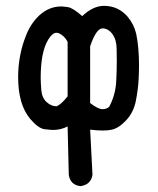

<svg xmlns="http://www.w3.org/2000/svg" viewBox="-20 -501 540 656"><path d="M255 135Q220 131 215 96L211 -69Q188 -57 161 -57Q154 -57 132.5 -59.5Q111 -62 83 -95Q42 -144 42 -237Q42 -304 63 -364Q78 -409 104 -438Q141 -479 189 -479Q196 -479 212.5 -476.5Q229 -474 261 -446Q298 -481 335 -481Q384 -481 416 -444Q437 -419 445 -387Q455 -341 455 -276Q455 -257 453.5 -227.5Q452 -198 444.5 -158Q437 -118 411.5 -90.5Q386 -63 362 -58Q350 -55 331 -55Q313 -55 288 -58L296 96Q291 130 255 135ZM330 -128Q344 -128 353 -136Q374 -175 377 -221Q379 -256 379 -292Q379 -304 378.5 -334Q378 -364 366 -382Q351 -404 330 -404Q309 -404 288 -343V-149Q315 -128 330 -128ZM174 -138Q191 -146 211 -172V-358Q201 -378 182 -387Q178 -389 173 -389Q159 -389 145 -366Q119 -324 119 -235Q119 -222 121 -194.5Q123 -167 139 -152.5Q155 -138 172 -138Z"/></svg>

Font: Xiaolai SC
Style: Regular
Weight: 400
Designer: Nozomi Seto 瀬戸のぞみ
Version: Version 3.11;December 4, 2020;FontCreator 13.0.0.2613 64-bit